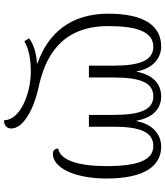

<svg xmlns="http://www.w3.org/2000/svg" viewBox="48 -636 838 975"><g transform="rotate(90 467.5 -148.0)"><path d="M724 -547C668 -547 611 -510 595 -423H592C576 -511 526 -547 469 -547C410 -547 360 -510 344 -423H342C326 -511 269 -547 216 -547C108 -547 49 -457 49 -278C49 -87 149 28 301 81V84C254 86 204 100 174 124L189 148C226 126 278 115 343 115C453 115 590 168 590 251C616 251 632 238 632 214C632 152 530 98 420 75C284 45 112 -28 112 -278C112 -422 140 -507 217 -507C285 -507 313 -441 313 -304V-180H373V-304C373 -442 399 -507 469 -507C536 -507 563 -443 563 -304V-180H623V-304C623 -441 650 -507 721 -507C793 -507 823 -428 823 -269C823 -132 795 -34 734 -24C734 -7 743 3 761 3C832 3 886 -109 886 -269C886 -453 828 -547 724 -547Z"/></g></svg>

Font: Noto Serif Georgian Condensed Light
Style: Regular
Weight: 300
Width: 3
Designer: Monotype Design Team, Akaki Razmadze
Foundry: Google LLC
Version: Version 2.003